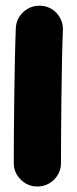

<svg xmlns="http://www.w3.org/2000/svg" viewBox="-20 -578 272 681"><path d="M123.5 -557.6C100.6 -558.6 80.6 -551.3 63.5 -536.1C46.4 -520.5 37.1 -501 36.1 -478C31.2 -360.4 28.8 -102.1 28.8 0C28.8 22.9 37.1 42.5 53.7 59.1C69.8 75.2 89.4 83.5 112.3 83.5C135.3 83.5 155.3 75.2 171.9 59.1C188 42.5 196.3 22.9 196.3 0C196.3 -99.6 198.2 -360.8 203.1 -470.2C204.1 -493.2 196.8 -513.7 181.6 -530.8C166 -547.9 146.5 -556.6 123.5 -557.6Z"/></svg>

Font: Mikhak Black
Style: Regular
Weight: 900
Designer: Amin Abedi
Version: Version 3.2